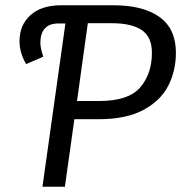

<svg xmlns="http://www.w3.org/2000/svg" viewBox="-20 -708 689 728"><path d="M647 -508Q647 -440 618 -383Q589 -326 523.5 -291Q458 -256 354 -256H262L226 0H141L228 -619H201Q167 -619 150 -600Q133 -581 133 -546Q133 -526 144 -493L79 -465Q54 -508 54 -552Q54 -613 95.5 -650.5Q137 -688 212 -688H410Q524 -688 585.5 -643Q647 -598 647 -508ZM556 -508Q556 -568 517.5 -594Q479 -620 404 -620H313L272 -325H356Q467 -325 511.5 -376.5Q556 -428 556 -508Z"/></svg>

Font: Fira Sans Book
Style: Italic
Weight: 350
Italic angle: -8°
Designer: bBox Type GmbH & Carrois Corporate GbR & Edenspiekermann AG
Foundry: bBox Type GmbH & Carrois Corporate GbR & Edenspiekermann AG
Version: Version 4.301